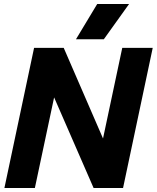

<svg xmlns="http://www.w3.org/2000/svg" viewBox="-20 -938 782 958"><path d="M465 -918H624L498 -742H359ZM150 -699H298L494 -247L590 -699H742L594 0H447L250 -452L154 0H2Z"/></svg>

Font: Prompt SemiBold
Style: Italic
Weight: 600
Italic angle: -12°
Designer: Katatrad Team
Foundry: CadsonDemak
Version: Version 1.001